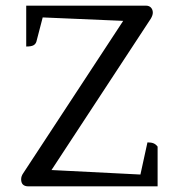

<svg xmlns="http://www.w3.org/2000/svg" viewBox="-20 -661 656 681"><path d="M81 0Q55 0 55 -25Q55 -36 62 -46L434 -613L440 -586L113 -600L134 -609L109 -513Q106 -504 98 -500Q90 -496 73 -496V-641H497Q509 -641 515.5 -634Q522 -627 522 -616Q522 -607 515 -595L147 -34L141 -59L497 -41L475 -28L503 -156Q517 -156 525 -152.5Q533 -149 539 -141V0Z"/></svg>

Font: Pitagon Serif
Style: Regular
Weight: 400
Designer: Travis Tran
Foundry: Pitagon
Version: Version 1.000;gftools[0.9.26]